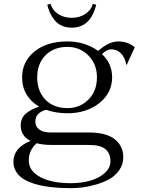

<svg xmlns="http://www.w3.org/2000/svg" viewBox="-20 -730 747 1000"><path d="M173.8 -327.1Q173.8 -255.4 216.3 -211.2Q258.8 -167 331.1 -167Q396.5 -167 440.7 -211.4Q484.9 -255.9 484.9 -327.1Q484.9 -396.5 440.2 -441.2Q395.5 -485.8 331.1 -485.8Q260.3 -485.8 217 -442.1Q173.8 -398.4 173.8 -327.1ZM49.8 112.8Q49.8 39.6 139.2 3.9Q87.9 -22.5 87.9 -76.2Q87.9 -114.7 114 -137.7Q140.1 -160.6 184.1 -174.8Q142.6 -198.2 118.9 -236.8Q95.2 -275.4 95.2 -327.1Q95.2 -409.7 159.9 -461.9Q224.6 -514.2 331.1 -514.2Q422.4 -514.2 491.2 -464.8Q546.4 -514.2 596.2 -514.2Q645.5 -514.2 682.1 -483.9L640.1 -392.1H638.2Q630.4 -432.1 609.4 -452.6Q588.4 -473.1 561 -473.1Q536.1 -473.1 511.2 -448.2Q564 -399.4 564 -327.1Q564 -246.1 497.3 -193.1Q430.7 -140.1 331.1 -140.1Q271 -140.1 220.2 -158.2Q164.1 -143.1 164.1 -97.2Q164.1 -70.3 184.6 -55.2Q205.1 -40 244.1 -40H441.9Q533.2 -40 577.6 -4.9Q622.1 30.3 622.1 88.9Q622.1 126.5 601.3 156Q580.6 185.5 550 202.6Q519.5 219.7 480.7 231Q441.9 242.2 409.9 246.1Q377.9 250 350.1 250Q322.8 250 297.4 248.8Q272 247.6 241 243.9Q210 240.2 183.8 234.1Q157.7 228 132.3 217.5Q106.9 207 89.4 193.1Q71.8 179.2 60.8 158.4Q49.8 137.7 49.8 112.8ZM129.9 105Q129.9 160.6 189.9 192.4Q250 224.1 350.1 224.1Q401.4 224.1 447.3 211.7Q493.2 199.2 524.2 172.4Q555.2 145.5 555.2 109.9Q555.2 68.4 528.8 46.6Q502.4 24.9 443.8 24.9H250Q204.1 24.9 170.9 16.1Q129.9 52.2 129.9 105ZM226.1 -705.1 243.2 -710Q253.4 -675.8 283.7 -656.5Q314 -637.2 354 -637.2Q393.1 -637.2 423.3 -656.5Q453.6 -675.8 463.9 -710L481 -705.1Q451.7 -585.9 354 -585.9Q325.2 -585.9 302.5 -595.9Q279.8 -606 265.1 -624Q250.5 -642.1 241.2 -661.6Q231.9 -681.2 226.1 -705.1Z"/></svg>

Font: Messapia
Style: Regular
Weight: 400
Designer: Luca Marsano
Foundry: Collletttivo
Version: Version 1.000;FEAKit 1.0